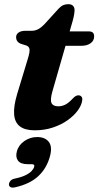

<svg xmlns="http://www.w3.org/2000/svg" viewBox="-20 -598 462 901"><path d="M103.4 -384.5 77.1 -392.8Q66 -397.4 60.8 -405.3Q55.5 -413.2 55.5 -423.1Q55.5 -437.2 67.2 -445.3Q78.9 -453.4 98.6 -453.4H127.2Q144.9 -453.4 159.1 -461Q173.3 -468.6 187.3 -483L256.2 -558.6Q266.8 -569.7 277.3 -574Q287.9 -578.4 300.2 -578.4Q315.4 -578.4 322.6 -570.8Q329.9 -563.2 329.9 -550.5Q329.9 -543 327.8 -529.7Q325.8 -516.5 320.9 -499.5L226.2 -170.2Q214.6 -129.8 221.8 -114.4Q229 -99.1 253.9 -99.1Q271.2 -99.1 287 -107.3Q302.8 -115.5 320.4 -134.6Q329.1 -143.8 335.2 -147.2Q341.3 -150.7 348.2 -150.7Q356.9 -150.7 362.2 -144.5Q367.5 -138.4 365.9 -127.4Q363.1 -104.6 345.3 -80Q327.5 -55.4 297.7 -34.1Q267.9 -12.9 228.5 0.3Q189.2 13.5 142.9 13.5Q97.3 13.5 73.3 -5Q49.2 -23.5 46.3 -60.9Q43.3 -98.4 60.2 -155.8L111.3 -324.4Q120.6 -354.9 118.5 -367.4Q116.4 -379.8 103.4 -384.5ZM253 -383 274.4 -450.6H397.4Q421.8 -450.6 421.8 -427.7Q421.8 -407 405.1 -395Q388.5 -383 360.3 -383ZM110.5 172.5Q76.4 172.5 64.2 155.5Q52 138.5 59.1 112.8Q67 82.7 94.3 63.9Q121.7 45.1 154.1 45.1Q191.7 45.1 209 67.8Q226.4 90.4 214.7 134.5Q199.7 191.1 160.2 228.2Q120.8 265.4 50.4 281.1Q35.8 284.2 28.8 279.8Q21.8 275.5 22 266.4Q22.7 257.8 29.2 250.4Q35.7 243.1 49.4 240.1Q79.9 233.8 99.1 224.5Q118.4 215.2 128.4 204.4Q138.4 193.6 140.6 184Q143.6 172.5 129 172.5Z"/></svg>

Font: Fraunces
Style: Italic
Weight: 900
Italic angle: -16°
Version: Version 1.000;[0bf87f6ff]